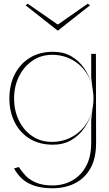

<svg xmlns="http://www.w3.org/2000/svg" viewBox="-20 -759 581 1023"><path d="M260 244Q203 244 163 230.5Q123 217 97 193Q71 169 55 138L81 131Q94 153 115.5 176Q137 199 172 214Q207 229 260 229Q317 229 363.5 203.5Q410 178 438 127.5Q466 77 466 2H492Q492 85 461.5 138.5Q431 192 378.5 218Q326 244 260 244ZM491 -472 492 2H466V-121L480 -234L466 -346V-472ZM262 -483Q319 -483 360 -459Q401 -435 427.5 -397Q454 -359 467 -315.5Q480 -272 480 -234Q480 -195 466.5 -152.5Q453 -110 426 -72.5Q399 -35 358 -11.5Q317 12 262 12Q191 12 139 -19.5Q87 -51 58.5 -107Q30 -163 30 -234Q30 -307 58.5 -363Q87 -419 139 -451Q191 -483 262 -483ZM258 -467Q198 -467 152 -435Q106 -403 80.5 -350.5Q55 -298 55 -234Q55 -171 80 -118.5Q105 -66 150.5 -34.5Q196 -3 257 -3Q317 -3 367 -31.5Q417 -60 447.5 -112Q478 -164 478 -234Q478 -306 448 -358Q418 -410 368 -438.5Q318 -467 258 -467ZM128 -739 288 -628 447 -739 460 -731 290 -597H286L116 -731Z"/></svg>

Font: Panamera Thin
Style: Regular
Weight: 100
Designer: Bastien Sozeau
Foundry: NBR — Bastien Sozeau
Version: Version 3.003;gftools[0.9.33]